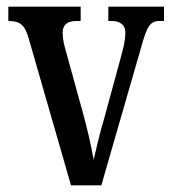

<svg xmlns="http://www.w3.org/2000/svg" viewBox="-20 -556 513 576"><path d="M66 -441 193 0H284L404 -416C421 -477 430 -493 459 -493H472V-536H305V-493H315C342 -493 356 -480 356 -459C356 -437 352 -418 343 -386L294 -206C278 -152 267 -103 261 -77C255 -111 242 -171 228 -220L177 -405C172 -422 168 -440 168 -458C168 -479 179 -493 209 -493H222V-536H5V-493C39 -493 54 -483 66 -441Z"/></svg>

Font: Noto Serif Ethiopic ExtraCondensed Medium
Style: Regular
Weight: 500
Width: 2
Designer: Monotype Design Team
Foundry: Monotype Imaging Inc.
Version: Version 2.102